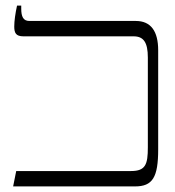

<svg xmlns="http://www.w3.org/2000/svg" viewBox="-20 -667 627 687"><path d="M27 0H463C526 0 546 -32 546 -133V-487C546 -555 520 -592 466 -592H85C63 -592 56 -608 56 -636V-647H41C35 -620 31 -592 31 -572C31 -549 37 -537 64 -537H458C494 -537 509 -515 509 -461V-140C509 -79 501 -55 449 -55H38Z"/></svg>

Font: Noto Serif Hebrew ExtraCondensed Light
Style: Regular
Weight: 300
Width: 2
Designer: Monotype Design Team
Foundry: Monotype Imaging Inc.
Version: Version 2.004